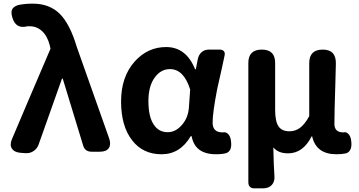

<svg xmlns="http://www.w3.org/2000/svg" viewBox="-20 -832 1967 1053"><path d="M119 8 92 6Q58 3 45 -17.5Q32 -38 46 -70L136 -282L257 -565L253 -583Q240 -634 211 -661Q182 -688 143 -688Q137 -688 131 -688Q67 -671 48 -735Q39 -764 46 -779Q52 -795 79 -804Q113 -812 160 -812Q252 -812 309 -755Q364 -699 401 -575L579 -72Q590 -39 576.5 -19.5Q563 0 528 0H525H482Q446 0 436 -34L324 -401H320L192 -40Q184 -17 164 -3.5Q144 10 119 8Z M866 14Q764 14 705 -62Q644 -140 644 -275.5Q644 -411 719 -495Q790 -574 891 -574Q1001 -574 1050 -452H1054L1065 -509Q1070 -532 1086 -546Q1102 -560 1126 -560H1146H1185Q1200 -560 1207.5 -551.5Q1215 -543 1212 -529Q1208 -509 1199 -468Q1180 -384 1171 -343Q1146 -213 1146 -159.5Q1146 -106 1200 -106Q1201 -106 1202 -106Q1219 -110 1232 -96Q1243 -84 1246 -64Q1256 -4 1220 8Q1198 14 1165 14Q1049 14 1031 -85H1026Q968 14 866 14ZM900 -107Q943 -107 977.5 -146.5Q1012 -186 1016 -242L1023 -341Q988 -453 912 -453Q864 -453 831 -410Q794 -363 794 -277.5Q794 -192 823 -149Q850 -107 900 -107Z M1376 201Q1342 201 1342 167V-179V-487Q1342 -560 1416 -560Q1489 -560 1489 -487V-229Q1489 -166 1507.5 -139Q1526 -112 1567 -112Q1599 -112 1624 -130Q1651 -149 1676 -195V-486Q1676 -560 1750 -560Q1824 -560 1822 -482Q1821 -444 1819 -368Q1814 -212 1814 -153Q1814 -106 1862 -106Q1863 -106 1864 -106Q1879 -110 1891 -97Q1902 -85 1905 -67Q1916 -4 1878 9Q1855 14 1825 14Q1714 14 1692 -84H1689Q1642 9 1560 9Q1505 9 1479 -24Q1481 79 1485 132Q1488 163 1471 182Q1454 201 1422 201H1416Z"/></svg>

Font: GenSenRounded2 TW B
Style: Regular
Weight: 700
Version: Version 2.000;PS 2;hotconv 16.6.51;makeotf.lib2.5.65220 DEVE